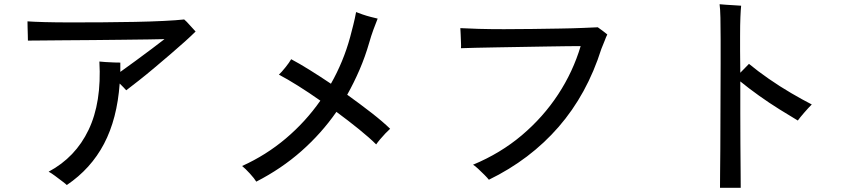

<svg xmlns="http://www.w3.org/2000/svg" viewBox="-20 -830 4040 908"><path d="M296 45Q291 40 274.5 27.5Q258 15 240 1.5Q222 -12 210 -18Q337 -86 399 -216Q461 -346 450 -539Q460 -538 480.5 -536.5Q501 -535 521.5 -534.5Q542 -534 549 -534V-490Q581 -513 621.5 -542.5Q662 -572 699 -600Q736 -628 758 -645Q733 -644 680.5 -643.5Q628 -643 560 -642Q492 -641 420.5 -640.5Q349 -640 284 -639.5Q219 -639 173 -638.5Q127 -638 112 -638Q112 -647 111.5 -664.5Q111 -682 110.5 -700.5Q110 -719 110 -729Q136 -727 190 -725.5Q244 -724 315 -724Q386 -724 464.5 -724.5Q543 -725 618 -726.5Q693 -728 754 -731Q815 -734 851 -738Q862 -729 878.5 -710Q895 -691 905 -681Q886 -662 855 -634Q824 -606 786.5 -574Q749 -542 710.5 -509.5Q672 -477 637 -449.5Q602 -422 577 -403Q572 -409 563.5 -417.5Q555 -426 546 -435Q534 -268 472 -150Q410 -32 296 45Z M1192 29Q1183 14 1162 -9Q1141 -32 1125 -45Q1238 -96 1331.5 -175Q1425 -254 1495 -354Q1441 -392 1390 -424Q1339 -456 1299 -477Q1311 -488 1329.5 -511Q1348 -534 1357 -550Q1395 -530 1444 -499.5Q1493 -469 1545 -434Q1574 -485 1597 -540.5Q1620 -596 1636 -655Q1643 -681 1651 -713Q1659 -745 1664 -773Q1676 -768 1695 -761.5Q1714 -755 1733.5 -750Q1753 -745 1766 -742Q1757 -720 1746 -690Q1735 -660 1726 -628Q1707 -562 1680.5 -500.5Q1654 -439 1622 -382Q1682 -339 1736 -297Q1790 -255 1825 -221Q1816 -213 1802.5 -199Q1789 -185 1777 -170.5Q1765 -156 1759 -147Q1728 -178 1678 -218.5Q1628 -259 1571 -301Q1500 -199 1405.5 -115.5Q1311 -32 1192 29Z M2292 20Q2285 11 2270.5 -3.5Q2256 -18 2241 -32Q2226 -46 2217 -51Q2347 -105 2448 -190.5Q2549 -276 2619.5 -383.5Q2690 -491 2726 -612Q2704 -612 2660.5 -611.5Q2617 -611 2561 -610Q2505 -609 2444.5 -608Q2384 -607 2328 -606Q2272 -605 2227.5 -604Q2183 -603 2160 -602Q2161 -612 2160 -631Q2159 -650 2158.5 -669Q2158 -688 2157 -697Q2189 -695 2243 -693.5Q2297 -692 2363 -692Q2429 -692 2498 -693Q2567 -694 2629 -695Q2691 -696 2738.5 -698Q2786 -700 2807 -701Q2815 -696 2830.5 -684Q2846 -672 2852 -667Q2846 -655 2840 -638.5Q2834 -622 2824 -599Q2756 -384 2621.5 -229.5Q2487 -75 2292 20Z M3385 58Q3385 33 3385.5 -14.5Q3386 -62 3386.5 -124Q3387 -186 3387 -256Q3387 -326 3387.5 -397Q3388 -468 3388 -532Q3388 -596 3388 -645Q3388 -703 3387 -746Q3386 -789 3383 -810Q3394 -809 3414 -807.5Q3434 -806 3454 -805Q3474 -804 3485 -803Q3483 -785 3481.5 -749.5Q3480 -714 3480 -660Q3480 -635 3480 -589Q3480 -543 3481 -486Q3492 -497 3503.5 -509Q3515 -521 3522 -528Q3563 -494 3615.5 -457.5Q3668 -421 3722 -389.5Q3776 -358 3819 -336Q3803 -320 3783 -297Q3763 -274 3753 -260Q3716 -282 3667 -312.5Q3618 -343 3569 -378Q3520 -413 3481 -445Q3481 -374 3481 -297Q3481 -220 3481.5 -149Q3482 -78 3482.5 -23.5Q3483 31 3483 58Z"/></svg>

Font: Zen Kaku Gothic Antique Medium
Style: Regular
Weight: 500
Designer: Yoshimichi Ohira
Foundry: Positype
Version: Version 1.002